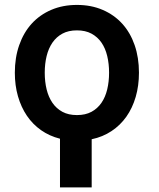

<svg xmlns="http://www.w3.org/2000/svg" viewBox="-20 -573 659 796"><path d="M228.7 2.1Q185 -8.9 150.4 -33.2Q115.8 -57.5 91.6 -93Q67.5 -128.6 54.5 -173.8Q41.5 -219.1 41.5 -271.7Q41.5 -334.2 59.7 -386Q77.8 -437.9 111.3 -474.8Q144.9 -511.7 192.5 -532.1Q240.1 -552.6 299 -552.6Q358 -552.6 405.5 -532.1Q453.1 -511.7 486.7 -474.8Q520.2 -437.9 538.2 -386Q556.1 -334.2 556.1 -271.7Q556.1 -217.7 542.6 -171.3Q529.1 -125 503.9 -89.3Q478.7 -53.6 442.3 -29.5Q405.9 -5.3 360.1 4.3V203.8H228.7ZM299 -95.9Q334.2 -95.9 359.2 -109.4Q384.2 -122.9 400.6 -146.7Q416.9 -170.5 424.5 -202.4Q432.2 -234.4 432.2 -271.7Q432.2 -308.9 424.5 -340.9Q416.9 -372.9 400.6 -396.5Q384.2 -420.1 359.2 -433.6Q334.2 -447.1 299 -447.1Q263.8 -447.1 238.8 -433.6Q213.8 -420.1 197.4 -396.3Q181.1 -372.5 173.3 -340.6Q165.5 -308.6 165.5 -271.7Q165.5 -234.4 173.3 -202.4Q181.1 -170.5 197.4 -146.7Q213.8 -122.9 238.8 -109.4Q263.8 -95.9 299 -95.9Z"/></svg>

Font: Interop SemBd
Style: Regular
Weight: 600
Designer: Rasmus Andersson, Google, Jang Haemin
Foundry: jhaemin
Version: Version 1.008